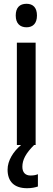

<svg xmlns="http://www.w3.org/2000/svg" viewBox="-20 -765 277 1013"><path d="M120 -745C84 -745 63 -725 63 -683C63 -642 85 -621 120 -621C154 -621 175 -642 175 -683C175 -724 155 -745 120 -745ZM98 115C98 78 116 44 160 0H168V-540H69V0H91C50 35 20 82 20 130C20 192 54 228 123 228C147 228 165 224 180 219V154C171 158 159 161 141 161C114 161 98 145 98 115Z"/></svg>

Font: Noto Sans Tamil Condensed Medium
Style: Regular
Weight: 500
Width: 3
Designer: Jelle Bosma - Monotype Design Team
Foundry: Monotype Imaging Inc.
Version: Version 2.004